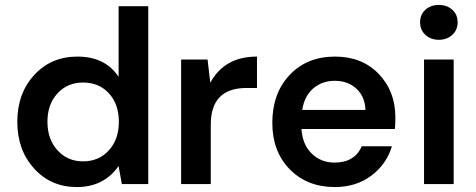

<svg xmlns="http://www.w3.org/2000/svg" viewBox="-20 -745 1928 777"><path d="M291 12Q186 12 118 -63Q50 -138 50 -252Q50 -367 118.5 -441.5Q187 -516 293 -516Q406 -516 460 -434V-720H580V0H473L460 -73Q400 12 291 12ZM316 -92Q380 -92 420.5 -136.5Q461 -181 461 -252Q461 -323 421 -367Q381 -411 316 -411Q253 -411 212.5 -367Q172 -323 172 -252Q172 -182 212.5 -137Q253 -92 316 -92Z M713 0V-504H820L831 -410Q888 -516 1020 -516V-389H978Q833 -389 833 -241V0Z M1335 12Q1223 12 1152.5 -60Q1082 -132 1082 -248Q1082 -367 1152 -441.5Q1222 -516 1336 -516Q1445 -516 1512.5 -446Q1580 -376 1580 -270Q1580 -241 1578 -223H1200Q1204 -160 1241.5 -123.5Q1279 -87 1334 -87Q1415 -87 1444 -153H1566Q1544 -80 1482.5 -34Q1421 12 1335 12ZM1203 -300H1459Q1457 -354 1422.5 -386Q1388 -418 1335 -418Q1284 -418 1248 -387.5Q1212 -357 1203 -300Z M1696 0V-504H1816V0ZM1810.5 -604Q1789 -584 1756 -584Q1723 -584 1701.5 -604Q1680 -624 1680 -655Q1680 -686 1701.5 -705.5Q1723 -725 1756 -725Q1789 -725 1810.5 -705.5Q1832 -686 1832 -655Q1832 -624 1810.5 -604Z"/></svg>

Font: AWOL-DM SemiBold
Style: Regular
Weight: 600
Designer: Colophon Foundry, Jonny Pinhorn, Mikhail Sharanda
Foundry: Colophon Foundry
Version: Version 1.000;Glyphs 3.2.3 (3260)